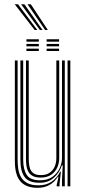

<svg xmlns="http://www.w3.org/2000/svg" viewBox="-20 -888 410 915"><path d="M160.2 7Q130.2 7 110.2 -1Q90.2 -9 78.4 -22.6Q66.5 -36.2 60.5 -53.1Q54.5 -70 52.6 -87.9Q50.8 -105.8 50.8 -122.2V-600H64V-124.5Q64 -105 66.9 -83.9Q69.8 -62.8 79.6 -44.9Q89.5 -27 109.5 -15.9Q129.5 -4.8 163.8 -4.8Q199.5 -4.8 225.2 -21.8Q251 -38.8 266.5 -69.5H270.2L263.8 -11.8V0H250.2L250 -5.5L258.8 -45.8H256Q240.2 -20.5 216.2 -6.8Q192.2 7 160.2 7ZM302 0V-600H315.2V0ZM173.8 -41.8Q150 -41.8 136 -49.4Q122 -57 115.1 -69.6Q108.2 -82.2 106 -97.8Q103.8 -113.2 103.8 -128.8V-600H117V-129.5Q117 -110 120.8 -92.6Q124.5 -75.2 136.9 -64.4Q149.2 -53.5 175.5 -53.5Q200.5 -53.5 216.6 -64.8Q232.8 -76 240.6 -94.2Q248.5 -112.5 248.5 -133.2V-600H262.2V-134Q262.2 -110.5 252.6 -89.2Q243 -68 223.5 -54.9Q204 -41.8 173.8 -41.8ZM167 -17Q116.8 -17.2 97 -44.9Q77.2 -72.5 77.2 -125.2V-600H90.5V-126.8Q90.5 -80.5 107.4 -54.6Q124.2 -28.8 171.2 -28.8Q206.5 -28.8 229.6 -45.1Q252.8 -61.5 264.1 -86Q275.5 -110.5 275.5 -135.2V-600H288.8V0H275.5V-32L278.8 -100.5H275Q263.8 -65 236.4 -40.8Q209 -16.5 167 -17ZM202.2 -689.5V-700.8H261.5V-689.5ZM106 -645V-656.2H165V-645ZM106 -667.2V-678.5H165V-667.2ZM106 -689.5V-700.8H165V-689.5ZM202.2 -645V-656.2H261.5V-645ZM202.2 -667.2V-678.5H261.5V-667.2ZM145.2 -745 50 -867.8H65.8L157.8 -745ZM170 -745 80.5 -867.8H96.2L182.8 -745ZM195 -745 111 -867.8H126.8L208 -745Z"/></svg>

Font: Big Shoulders Inline Display Thin
Style: Regular
Weight: 400
Version: Version 2.002